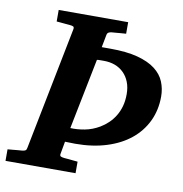

<svg xmlns="http://www.w3.org/2000/svg" viewBox="-94 -743 778 816"><g transform="rotate(10 295.5 -335.5)"><path d="M586.9 -383.8Q586.9 -325.7 564.2 -277.8Q541.5 -230 499.5 -195.6Q457.5 -161.1 397.2 -142.1Q336.9 -123 262.2 -123Q253.9 -123 241.5 -123.5Q229 -124 217.8 -124L208 -69.8Q206.5 -61 212.2 -58.6Q217.8 -56.2 227.1 -55.2Q235.8 -54.7 245.6 -53.7Q253.9 -52.7 264.2 -51.8Q274.4 -50.8 285.2 -49.8V0H-17.1V-49.8Q-5.4 -50.8 5.6 -51.8Q16.6 -52.7 25.4 -53.7Q35.6 -54.7 44.9 -55.2Q54.7 -56.2 59.1 -59.1Q63.5 -62 64.9 -70.8L169.9 -601.1Q171.4 -609.9 167 -612.5Q162.6 -615.2 149.9 -616.2Q141.6 -616.7 132.3 -617.7Q124 -618.7 114 -619.4Q104 -620.1 94.2 -621.1V-670.9H394V-621.1Q381.8 -620.1 370.6 -619.4Q359.4 -618.7 351.1 -617.7Q340.8 -616.7 332 -616.2Q323.7 -615.2 318.6 -612.1Q313.5 -608.9 312 -600.1L301.8 -546.9H338.9Q409.7 -546.9 457.3 -534.2Q504.9 -521.5 533.7 -499.3Q562.5 -477.1 574.7 -447.3Q586.9 -417.5 586.9 -383.8ZM440.9 -368.2Q440.9 -397.5 431.9 -420.4Q422.9 -443.4 406.7 -459.2Q390.6 -475.1 368.9 -483.2Q347.2 -491.2 321.8 -491.2H306.2Q301.8 -491.2 297.4 -491Q293 -490.7 291 -490.2L230 -185.1Q259.3 -183.6 291.7 -189.7Q324.2 -195.8 355 -213.9Q373 -224.6 388.7 -239.5Q404.3 -254.4 416 -273.4Q427.7 -292.5 434.3 -315.9Q440.9 -339.4 440.9 -368.2Z"/></g></svg>

Font: Charis SIL APac
Style: Bold Italic
Weight: 700
Italic angle: -11°
Foundry: SIL International
Version: Version 5.000